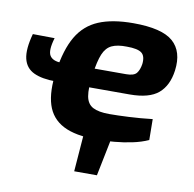

<svg xmlns="http://www.w3.org/2000/svg" viewBox="-76 -584 831 824"><g transform="rotate(10 339.5 -172.0)"><path d="M433 -5 399 163H300L313 -5ZM372 12Q278 12 225 -15.5Q172 -43 154 -100Q136 -157 149 -246Q163 -343 196.5 -400Q230 -457 289.5 -482Q349 -507 440 -507Q565 -507 613.5 -464.5Q662 -422 651 -338Q642 -271 602 -237Q562 -203 477 -203H155Q95 -203 59 -220Q23 -237 13.5 -277Q4 -317 23 -386L118 -385Q101 -328 114.5 -307Q128 -286 167 -286H447Q481 -286 492.5 -300.5Q504 -315 508 -341Q512 -376 494.5 -389.5Q477 -403 430 -403Q389 -404 364.5 -392.5Q340 -381 327 -350Q314 -319 306 -260Q297 -198 303 -164.5Q309 -131 334 -118Q359 -105 405 -105Q440 -105 490.5 -107.5Q541 -110 593 -116L594 -25Q563 -11 525 -3Q487 5 447.5 8.5Q408 12 372 12Z"/></g></svg>

Font: Exo 2
Style: Bold Italic
Weight: 700
Italic angle: -8°
Designer: Natanael Gama
Foundry: Natanael Gama
Version: Version 2.010